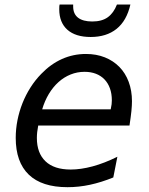

<svg xmlns="http://www.w3.org/2000/svg" viewBox="-20 -794 642 829"><path d="M371.6 -634.3Q306.2 -634.3 271 -665.5Q235.8 -696.8 235.8 -754.4Q235.8 -762.7 236.1 -766.6Q236.3 -770.5 237.3 -774.4H295.9V-766.1Q295.9 -733.9 317.1 -717.5Q338.4 -701.2 378.4 -701.2Q419.9 -701.2 445.3 -719.5Q470.7 -737.8 484.9 -774.4H543Q526.9 -704.1 483.2 -669.2Q439.5 -634.3 371.6 -634.3ZM271.5 14.2Q160.6 14.2 104.2 -40Q47.9 -94.2 47.9 -198.7Q47.9 -236.8 55.4 -274.9Q63 -313 77.1 -348.6Q91.3 -384.3 111.8 -416.5Q132.3 -448.7 158.2 -475.1Q199.2 -517.6 247.8 -539.3Q296.4 -561 351.1 -561Q396 -561 432.6 -546.4Q469.2 -531.7 495.4 -505.1Q521.5 -478.5 535.6 -440.7Q549.8 -402.8 549.8 -356.9Q549.8 -339.4 547.4 -314.7Q544.9 -290 539.1 -252H145Q142.1 -236.3 140.6 -223.6Q139.2 -210.9 139.2 -198.2Q139.2 -133.3 176.3 -97.7Q213.4 -62 285.2 -62Q329.1 -62 379.9 -75.7Q430.7 -89.4 486.8 -117.2L469.2 -27.8Q417.5 -6.8 368.9 3.7Q320.3 14.2 271.5 14.2ZM458 -321.8Q460.9 -335 461.9 -343.8Q462.9 -352.5 462.9 -360.8Q462.9 -389.6 454.6 -412.6Q446.3 -435.5 430.9 -451.4Q415.5 -467.3 393.8 -475.6Q372.1 -483.9 345.2 -483.9Q313.5 -483.9 284.9 -472.4Q256.3 -460.9 232.7 -439.7Q209 -418.5 190.9 -388.4Q172.9 -358.4 162.1 -321.8Z"/></svg>

Font: Hack
Style: Italic
Weight: 400
Italic angle: -11°
Monospace: yes
Designer: Christopher Simpkins
Foundry: Christopher Simpkins
Version: Version 2.019; ttfautohint (v1.4.1) -l 4 -r 80 -G 350 -x 0 -